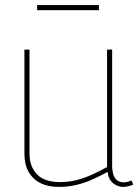

<svg xmlns="http://www.w3.org/2000/svg" viewBox="-20 -725 549 755"><path d="M211 10Q169 10 139 -5Q109 -20 92.5 -49Q76 -78 76 -121V-530H96V-121Q96 -70 125.5 -39.5Q155 -9 215 -9Q249 -9 279.5 -16.5Q310 -24 340 -37.5Q370 -51 401 -68V-530H421V-76Q421 -51 427 -35.5Q433 -20 443.5 -14Q454 -8 466 -8Q482 -8 497 -16L504 1Q496 4 489.5 6Q483 8 476.5 9Q470 10 464 10Q444 10 425.5 -4Q407 -18 403 -49Q372 -32 341.5 -18.5Q311 -5 279 2.5Q247 10 211 10ZM126 -685V-705H369V-685Z"/></svg>

Font: Georama ExtraCondensed Thin Thin
Style: Regular
Weight: 250
Version: Version 1.001